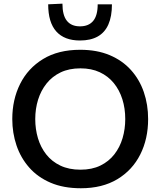

<svg xmlns="http://www.w3.org/2000/svg" viewBox="-20 -992 856 1024"><path d="M411.5 12Q318.5 12 249.8 -17.5Q181 -47 135.8 -98.5Q90.5 -150 68 -216.5Q45.5 -283 45.5 -357Q45.5 -460.5 87.2 -544.2Q129 -628 209.8 -677.2Q290.5 -726.5 408 -726.5Q497 -726.5 564.8 -698Q632.5 -669.5 678.2 -618.8Q724 -568 747 -501Q770 -434 770 -357Q770 -251.5 728 -168Q686 -84.5 605.8 -36.2Q525.5 12 411.5 12ZM409 -87Q470.5 -87 515.5 -109Q560.5 -131 590 -169Q619.5 -207 633.8 -255.5Q648 -304 648 -357Q648 -414 632.5 -463Q617 -512 586.8 -549Q556.5 -586 512 -606.8Q467.5 -627.5 409 -627.5Q348.5 -627.5 303.5 -606Q258.5 -584.5 228.2 -546.5Q198 -508.5 183 -460Q168 -411.5 168 -357Q168 -303 182.5 -254.5Q197 -206 226.8 -168.2Q256.5 -130.5 302 -108.8Q347.5 -87 409 -87ZM406.5 -776Q323.5 -776 280.2 -824.2Q237 -872.5 237 -969L313 -972.5Q313 -910.5 336.8 -881Q360.5 -851.5 406.5 -851.5Q453 -851.5 477 -880.5Q501 -909.5 501 -969H577Q577 -904.5 558 -861.5Q539 -818.5 501 -797.2Q463 -776 406.5 -776Z"/></svg>

Font: Commissioner Thin Medium
Style: Regular
Weight: 500
Version: Version 1.000